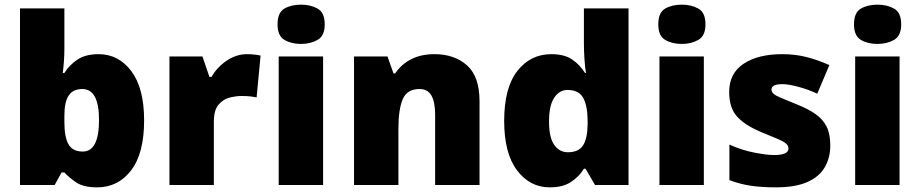

<svg xmlns="http://www.w3.org/2000/svg" viewBox="-20 -796 3957 826"><path d="M257 -588Q257 -559 255 -532Q253 -505 250 -482H257Q278 -516 313 -539.5Q348 -563 404 -563Q490 -563 545 -490Q600 -417 600 -278Q600 -136 544 -63Q488 10 398 10Q340 10 309 -10.5Q278 -31 257 -54H245L215 0H66V-760H257ZM334 -413Q294 -413 275.5 -385Q257 -357 257 -298V-271Q257 -207 274.5 -175.5Q292 -144 336 -144Q406 -144 406 -280Q406 -413 334 -413Z M1043 -563Q1059 -563 1076 -561Q1093 -559 1101 -557L1084 -377Q1074 -379 1059.5 -381Q1045 -383 1019 -383Q995 -383 967.5 -376Q940 -369 920 -345.5Q900 -322 900 -272V0H709V-553H851L881 -465H890Q913 -506 954.5 -534.5Q996 -563 1043 -563Z M1275 -776Q1316 -776 1346.5 -759Q1377 -742 1377 -691Q1377 -642 1346.5 -624.5Q1316 -607 1275 -607Q1233 -607 1203.5 -624.5Q1174 -642 1174 -691Q1174 -742 1203.5 -759Q1233 -776 1275 -776ZM1370 -553V0H1179V-553Z M1849 -563Q1935 -563 1989 -515Q2043 -467 2043 -360V0H1852V-302Q1852 -357 1836 -385Q1820 -413 1785 -413Q1731 -413 1712.5 -369Q1694 -325 1694 -242V0H1503V-553H1647L1673 -480H1680Q1706 -519 1748.5 -541Q1791 -563 1849 -563Z M2345 10Q2260 10 2204.5 -63Q2149 -136 2149 -276Q2149 -418 2205.5 -490.5Q2262 -563 2352 -563Q2408 -563 2441.5 -540Q2475 -517 2497 -482H2501Q2497 -503 2494.5 -540Q2492 -577 2492 -612V-760H2684V0H2540L2499 -70H2492Q2472 -37 2437 -13.5Q2402 10 2345 10ZM2423 -141Q2469 -141 2488 -170Q2507 -199 2508 -259V-274Q2508 -339 2489.5 -374Q2471 -409 2421 -409Q2387 -409 2364.5 -376Q2342 -343 2342 -273Q2342 -204 2364.5 -172.5Q2387 -141 2423 -141Z M2913 -776Q2954 -776 2984.5 -759Q3015 -742 3015 -691Q3015 -642 2984.5 -624.5Q2954 -607 2913 -607Q2871 -607 2841.5 -624.5Q2812 -642 2812 -691Q2812 -742 2841.5 -759Q2871 -776 2913 -776ZM3008 -553V0H2817V-553Z M3552 -170Q3552 -118 3528.5 -77Q3505 -36 3453.5 -13Q3402 10 3318 10Q3259 10 3212.5 3.5Q3166 -3 3118 -21V-174Q3171 -150 3225 -139.5Q3279 -129 3310 -129Q3372 -129 3372 -157Q3372 -169 3362 -178Q3352 -187 3326.5 -198Q3301 -209 3254 -228Q3185 -257 3151 -294.5Q3117 -332 3117 -400Q3117 -481 3179.5 -522Q3242 -563 3345 -563Q3400 -563 3448 -551Q3496 -539 3548 -516L3496 -393Q3455 -412 3413 -423Q3371 -434 3346 -434Q3299 -434 3299 -411Q3299 -401 3307.5 -393Q3316 -385 3340 -375Q3364 -365 3410 -346Q3458 -327 3489.5 -304.5Q3521 -282 3536.5 -250.5Q3552 -219 3552 -170Z M3755 -776Q3796 -776 3826.5 -759Q3857 -742 3857 -691Q3857 -642 3826.5 -624.5Q3796 -607 3755 -607Q3713 -607 3683.5 -624.5Q3654 -642 3654 -691Q3654 -742 3683.5 -759Q3713 -776 3755 -776ZM3850 -553V0H3659V-553Z"/></svg>

Font: Noto Sans Gurmukhi UI Black
Style: Regular
Weight: 900
Designer: Jelle Bosma - Monotype Design Team
Foundry: Monotype Imaging Inc.
Version: Version 2.004; ttfautohint (v1.8.4.7-5d5b)